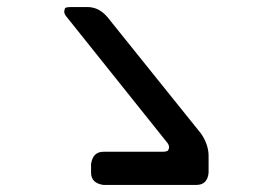

<svg xmlns="http://www.w3.org/2000/svg" viewBox="-20 -680 768 544"><path d="M238 -215V-191Q238 -161 273 -156H536Q568 -156 571 -191V-238Q571 -270 550 -301L284 -632Q260 -660 228 -660H182Q165 -660 164 -656Q162 -650 162 -647Q162 -640 169 -632L452 -278Q459 -270 459 -263Q459 -259 458 -258Q457 -257 457 -255Q455 -250 439 -250H273Q243 -250 238 -215Z"/></svg>

Font: WDXL Lubrifont JP N
Style: Regular
Weight: 400
Designer: [WDXL Lubrifont] Copyright 2020-2022 (c) NightFurySL2001, Skr-ZERO; [ZCOOL QingKe HuangYou] Copyright 2018-2022 (c) The 
Version: Version 2.001;hotconv 1.1.1;makeotfexe 2.6.0